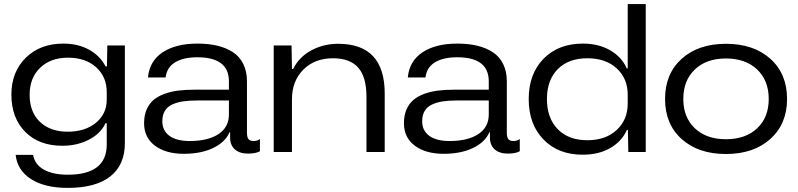

<svg xmlns="http://www.w3.org/2000/svg" viewBox="-20 -749 3933 946"><path d="M314 176.8Q200.7 176.8 133.1 133.5Q65.4 90.3 57.1 14.2H143.1Q151.9 62.5 196.8 87.2Q241.7 111.8 314 111.8Q505.9 111.8 505.9 -37.1V-142.1H500Q476.1 -90.8 418 -60.8Q359.9 -30.8 287.1 -30.8Q171.9 -30.8 104 -99.6Q36.1 -168.5 36.1 -282.2Q36.1 -395 107.2 -464.6Q178.2 -534.2 292 -534.2Q364.7 -534.2 419.2 -503.9Q473.6 -473.6 500 -421.9H506.8L508.8 -524.9H595.2V-43.9Q595.2 64 523.2 120.4Q451.2 176.8 314 176.8ZM126 -282.2Q126 -196.8 177 -148.4Q228 -100.1 313 -100.1Q399.9 -100.1 452.9 -144.3Q505.9 -188.5 505.9 -257.8V-294.9Q505.9 -370.6 453.6 -417.7Q401.4 -464.8 314.9 -464.8Q229.5 -464.8 177.7 -415Q126 -365.2 126 -282.2Z M885.7 8.8Q796.9 8.8 743.4 -31.2Q689.9 -71.3 689.9 -142.1Q689.9 -179.7 702.1 -208.5Q714.4 -237.3 735.8 -255.9Q757.3 -274.4 789.1 -286.1Q820.8 -297.9 856.9 -302.5Q893.1 -307.1 938 -307.1H1107.9V-348.1Q1107.9 -466.8 952.6 -466.8Q883.8 -466.8 843 -442.1Q802.2 -417.5 795.9 -367.2H709Q716.3 -447.8 781 -491Q845.7 -534.2 952.6 -534.2Q1007.8 -534.2 1051.5 -523.7Q1095.2 -513.2 1128.2 -491.5Q1161.1 -469.7 1179 -433.3Q1196.8 -397 1196.8 -348.1V-95.2Q1196.8 -72.8 1204.3 -63.5Q1211.9 -54.2 1229 -54.2Q1248 -54.2 1260.7 -64V-3.9Q1240.7 7.8 1201.7 7.8Q1160.6 7.8 1137.2 -12.9Q1113.8 -33.7 1113.8 -70.8V-97.2H1110.8Q1090.3 -48.8 1030.5 -20Q970.7 8.8 885.7 8.8ZM779.8 -150.9Q779.8 -105.5 814.7 -79.8Q849.6 -54.2 915 -54.2Q1003.9 -54.2 1055.9 -87.9Q1107.9 -121.6 1107.9 -185.1V-253.9H951.7Q910.2 -253.9 880.4 -249.3Q850.6 -244.6 827.1 -233.4Q803.7 -222.2 791.7 -201.7Q779.8 -181.2 779.8 -150.9Z M1328.6 0V-524.9H1416.5L1418.5 -409.2H1424.3Q1453.6 -468.3 1513.7 -500.7Q1573.7 -533.2 1646.5 -533.2Q1875.5 -533.2 1875.5 -288.1V0H1785.6V-272Q1785.6 -369.6 1744.9 -415.8Q1704.1 -461.9 1620.6 -461.9Q1530.3 -461.9 1474.4 -405.8Q1418.5 -349.6 1418.5 -259.8V0Z M2166 8.8Q2077.1 8.8 2023.7 -31.2Q1970.2 -71.3 1970.2 -142.1Q1970.2 -179.7 1982.4 -208.5Q1994.6 -237.3 2016.1 -255.9Q2037.6 -274.4 2069.3 -286.1Q2101.1 -297.9 2137.2 -302.5Q2173.3 -307.1 2218.3 -307.1H2388.2V-348.1Q2388.2 -466.8 2232.9 -466.8Q2164.1 -466.8 2123.3 -442.1Q2082.5 -417.5 2076.2 -367.2H1989.3Q1996.6 -447.8 2061.3 -491Q2126 -534.2 2232.9 -534.2Q2288.1 -534.2 2331.8 -523.7Q2375.5 -513.2 2408.4 -491.5Q2441.4 -469.7 2459.2 -433.3Q2477.1 -397 2477.1 -348.1V-95.2Q2477.1 -72.8 2484.6 -63.5Q2492.2 -54.2 2509.3 -54.2Q2528.3 -54.2 2541 -64V-3.9Q2521 7.8 2481.9 7.8Q2440.9 7.8 2417.5 -12.9Q2394 -33.7 2394 -70.8V-97.2H2391.1Q2370.6 -48.8 2310.8 -20Q2251 8.8 2166 8.8ZM2060.1 -150.9Q2060.1 -105.5 2095 -79.8Q2129.9 -54.2 2195.3 -54.2Q2284.2 -54.2 2336.2 -87.9Q2388.2 -121.6 2388.2 -185.1V-253.9H2231.9Q2190.4 -253.9 2160.6 -249.3Q2130.9 -244.6 2107.4 -233.4Q2084 -222.2 2072 -201.7Q2060.1 -181.2 2060.1 -150.9Z M2850.6 13.2Q2730.5 13.2 2657.7 -61.8Q2585 -136.7 2585 -261.2Q2585 -384.8 2658 -459.5Q2731 -534.2 2852.1 -534.2Q2928.7 -534.2 2985.8 -501.5Q3043 -468.8 3067.9 -412.1H3072.8V-729H3161.6V0H3075.7L3073.7 -108.9H3068.8Q3043.9 -52.7 2987.3 -19.8Q2930.7 13.2 2850.6 13.2ZM2674.8 -261.2Q2674.8 -167.5 2727.8 -112.8Q2780.8 -58.1 2874 -58.1Q2963.9 -58.1 3018.3 -108.4Q3072.8 -158.7 3072.8 -238.8V-282.2Q3072.8 -362.3 3018.6 -412.1Q2964.4 -461.9 2874 -461.9Q2780.8 -461.9 2727.8 -408Q2674.8 -354 2674.8 -261.2Z M3556.6 9.8Q3420.9 9.8 3338.9 -63.7Q3256.8 -137.2 3256.8 -261.2Q3256.8 -385.7 3338.9 -459.5Q3420.9 -533.2 3556.6 -533.2Q3692.9 -533.2 3775.4 -459.5Q3857.9 -385.7 3857.9 -261.2Q3857.9 -138.2 3775.4 -64.2Q3692.9 9.8 3556.6 9.8ZM3346.7 -261.2Q3346.7 -170.9 3403.6 -116.9Q3460.4 -63 3556.6 -63Q3653.3 -63 3710.4 -116.7Q3767.6 -170.4 3767.6 -261.2Q3767.6 -352.5 3710.4 -406.7Q3653.3 -460.9 3556.6 -460.9Q3460.4 -460.9 3403.6 -406.7Q3346.7 -352.5 3346.7 -261.2Z"/></svg>

Font: Lumene Sans Expanded
Style: Regular
Weight: 400
Width: 7
Designer: Deni Anggara
Version: Version 1.003;Glyphs 3.1.2 (3151)